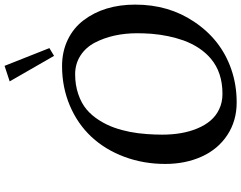

<svg xmlns="http://www.w3.org/2000/svg" viewBox="-128 -918 1061 845"><g transform="rotate(-90 402.5 -495.5)"><path d="M637.2 -608.9Q615.7 -649.4 579.6 -672.4Q543.5 -695.3 498 -695.3Q451.2 -695.3 410.9 -681.6Q370.6 -668 342.8 -644.5Q316.9 -622.6 296.1 -590.1Q275.4 -557.6 263.2 -522.9Q240.2 -458 234.9 -378.9Q232.4 -343.3 232.4 -312.5Q232.4 -224.1 258.8 -159.7Q288.1 -87.4 344.2 -61.5Q374 -46.9 412.1 -46.9Q505.9 -46.9 566.4 -97.7Q618.7 -141.6 647 -218.3Q669.9 -283.2 676.3 -358.9Q678.7 -394 678.7 -421.9Q678.7 -528.8 637.2 -608.9ZM735.8 -658.2Q804.7 -567.4 804.7 -430.7Q804.7 -283.7 729.5 -171.9Q650.4 -53.2 520.5 -8.3Q452.1 15.6 374 15.6Q293 15.6 230.5 -25.6Q168 -66.9 135.7 -138.7Q103.5 -210 103.5 -298.8Q103.5 -394.5 134.8 -478.5Q166 -562.5 222.7 -623.5Q279.8 -684.6 360.6 -718.8Q441.4 -752.9 534.2 -752.9Q597.7 -752.9 649.7 -728Q701.7 -703.1 735.8 -658.2ZM466.8 -983.4 535.2 -1005.9 613.3 -808.6 579.1 -788.1Z"/></g></svg>

Font: Neuton
Style: Italic
Weight: 400
Italic angle: -9°
Designer: Brian M Zick
Version: Version 1.32